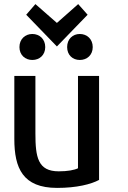

<svg xmlns="http://www.w3.org/2000/svg" viewBox="-20 -904 624 938"><path d="M464 -25C425 -4 355 14 259 14C91 14 50 -83 50 -225V-533H153V-252C153 -136 165 -67 267 -67C310 -67 343 -73 361 -82V-533H464ZM153 -884 258 -792 362 -884 408 -832 258 -677 108 -832ZM201 -674C201 -635 173 -611 138 -611C103 -611 75 -635 75 -674C75 -713 103 -738 138 -738C173 -738 201 -713 201 -674ZM433 -674C433 -635 405 -611 370 -611C335 -611 308 -635 308 -674C308 -713 335 -738 370 -738C405 -738 433 -713 433 -674Z"/></svg>

Font: Repo Medium
Style: Regular
Weight: 500
Designer: Stefan Peev
Foundry: Context Ltd
Version: Version 1.502